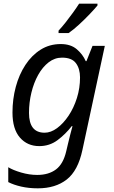

<svg xmlns="http://www.w3.org/2000/svg" viewBox="-20 -786 619 1046"><path d="M186 240Q137 240 95.5 230.5Q54 221 25 206V125Q51 141 95.5 154Q140 167 183 167Q245 167 285 137Q325 107 341 37L350 -1Q355 -24 362.5 -52Q370 -80 375 -99H371Q337 -55 293.5 -22.5Q250 10 194 10Q129 10 88.5 -36.5Q48 -83 48 -173Q48 -246 66 -313Q84 -380 118.5 -432.5Q153 -485 201.5 -515.5Q250 -546 311 -546Q365 -546 398 -518Q431 -490 447 -453H451L484 -536H551L429 31Q405 144 343.5 192Q282 240 186 240ZM223 -63Q257 -63 291 -88Q325 -113 353.5 -155.5Q382 -198 399 -252Q416 -306 416 -364Q416 -412 393.5 -442Q371 -472 318 -472Q278 -472 245 -446.5Q212 -421 188 -378Q164 -335 151 -281Q138 -227 138 -171Q138 -63 223 -63ZM299 -606V-619Q317 -638 337.5 -664Q358 -690 377.5 -717Q397 -744 411 -766H511V-756Q497 -739 469.5 -710Q442 -681 411 -652.5Q380 -624 354 -606Z"/></svg>

Font: Manna Sans
Style: Italic
Weight: 400
Italic angle: -12°
Designer: Monotype Design Team
Foundry: Monotype Imaging Inc.
Version: Version 2.001.1; ttfautohint (v1.8.2)